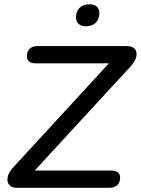

<svg xmlns="http://www.w3.org/2000/svg" viewBox="-20 -888 666 908"><path d="M39 -92.7 526.5 -622.7 527.8 -588.4H149.7Q129 -588.4 118.1 -597.1Q107.1 -605.8 107.1 -621.9Q107.1 -645.2 120.4 -657.6Q133.6 -670 155.8 -670H580.5Q605.6 -670 617.4 -656.5Q629.2 -643 625 -621.9Q620.8 -600.8 601.8 -578.5L113.3 -48L111.4 -81.6H504.5Q525.2 -81.6 536.6 -73.2Q548.1 -64.8 548.1 -49.1Q548.1 -25.4 534.7 -12.7Q521.3 0 499.4 0H55.9Q35.3 0 23.8 -13.5Q12.4 -27 15.9 -48.6Q19.4 -70.2 39 -92.7ZM339.5 -805.4Q339.5 -834.3 356.5 -851.1Q373.6 -867.8 403 -867.8Q424.9 -867.8 437.4 -857.2Q449.9 -846.5 449.9 -826.6Q449.9 -797.5 432.9 -780.6Q415.8 -763.7 386.4 -763.7Q364.5 -763.7 352 -774.7Q339.5 -785.6 339.5 -805.4Z"/></svg>

Font: SN Pro Thin
Style: Italic
Weight: 200
Italic angle: -9°
Designer: Tobias Whetton
Foundry: Supernotes
Version: Version 1.003;Glyphs 3.3 (3324)